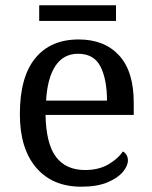

<svg xmlns="http://www.w3.org/2000/svg" viewBox="-20 -695 575 725"><path d="M287 10Q178 10 116.5 -62Q55 -134 55 -264Q55 -404 113 -475Q171 -546 277 -546Q374 -546 429.5 -486Q485 -426 485 -307V-261H152Q154 -152 191.5 -102.5Q229 -53 301 -53Q353 -53 389.5 -74.5Q426 -96 444 -123Q451 -120 457 -111Q463 -102 463 -89Q463 -69 444 -46Q425 -23 386 -6.5Q347 10 287 10ZM384 -315Q384 -395 359.5 -443.5Q335 -492 275 -492Q220 -492 189.5 -446.5Q159 -401 154 -315ZM128 -616V-675H418V-616Z"/></svg>

Font: Noto Serif Khmer
Style: Regular
Weight: 400
Designer: Danh Hong and the Monotype Design Team
Foundry: Monotype Imaging Inc.
Version: Version 2.003